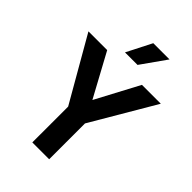

<svg xmlns="http://www.w3.org/2000/svg" viewBox="-266 -1030 1137 1137"><g transform="rotate(45 303.0 -461.0)"><path d="M230 -300 0 -700H157L304 -429L448 -700H606L371 -300V0H230ZM321 -922H457L346 -765H241Z"/></g></svg>

Font: KoHo
Style: Bold
Weight: 700
Designer: Cadson Demak & Katatrad Team
Foundry: Cadson Demak Co.,Ltd.
Version: Version 1.000; ttfautohint (v1.6)